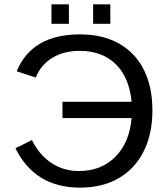

<svg xmlns="http://www.w3.org/2000/svg" viewBox="-20 -857 759 887"><path d="M344.2 -66.9Q448.2 -66.9 513.4 -133.1Q578.6 -199.2 587.9 -311.5H268.6V-386.7H587.9Q577.6 -498.5 514.9 -560.3Q452.1 -622.1 348.1 -622.1Q273.9 -622.1 220.7 -589.1Q167.5 -556.2 145.5 -498.5L57.1 -527.8Q127.4 -698.2 349.1 -698.2Q454.1 -698.2 529.1 -656.2Q604 -614.3 644 -535.6Q684.1 -457 684.1 -347.2Q684.1 -238.3 644 -158.2Q604 -78.1 529.1 -34.2Q454.1 9.8 349.1 9.8Q141.6 9.8 51.3 -171.9L127.4 -210Q161.1 -141.6 217.3 -104.2Q273.4 -66.9 344.2 -66.9ZM489.7 -836.9V-747.1H410.2V-836.9ZM298.3 -836.9V-747.1H217.8V-836.9Z"/></svg>

Font: Arimo Nerd Font
Style: Regular
Weight: 400
Designer: Steve Matteson
Foundry: Monotype Imaging Inc.
Version: Version 1.33;Nerd Fonts 3.2.1